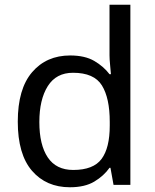

<svg xmlns="http://www.w3.org/2000/svg" viewBox="-20 -780 655 810"><path d="M275 10Q175 10 115 -59.5Q55 -129 55 -267Q55 -405 115.5 -475.5Q176 -546 276 -546Q338 -546 377.5 -523Q417 -500 442 -467H448Q447 -480 444.5 -505.5Q442 -531 442 -546V-760H530V0H459L446 -72H442Q418 -38 378 -14Q338 10 275 10ZM289 -63Q374 -63 408.5 -109.5Q443 -156 443 -250V-266Q443 -366 410 -419.5Q377 -473 288 -473Q217 -473 181.5 -416.5Q146 -360 146 -265Q146 -169 181.5 -116Q217 -63 289 -63Z"/></svg>

Font: Noto Sans Meetei Mayek
Style: Regular
Weight: 400
Designer: Monotype Design Team and Neelakash Kshetrimayum
Foundry: Monotype Imaging Inc.
Version: Version 2.002